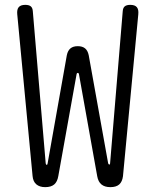

<svg xmlns="http://www.w3.org/2000/svg" viewBox="-20 -760 640 790"><path d="M114 -36 51 -701Q49 -721 57 -730.5Q65 -740 84 -740Q99 -740 106.5 -734Q114 -728 115 -714L168 -88Q169 -82 172 -82Q172 -81 173 -82Q175 -82 176 -88L255 -533Q259 -552 270 -561Q281 -570 300 -570Q319 -570 330 -561Q341 -552 345 -533L425 -88Q427 -83 430 -83Q433 -83 433 -88L485 -714Q486 -728 493.5 -734Q501 -740 516 -740Q535 -740 543 -730.5Q551 -721 549 -701L486 -35Q483 -12 470.5 -1Q458 10 434 10Q411 10 397.5 -1Q384 -12 380 -35L305 -454Q304 -460 300 -460Q296 -460 295 -454L220 -36Q216 -12 203 -1Q190 10 166 10Q143 10 129.5 -1.5Q116 -13 114 -36Z"/></svg>

Font: Maple Mono ExtraLight
Style: Regular
Weight: 275
Monospace: yes
Designer: subframe7536
Version: Version 7.000